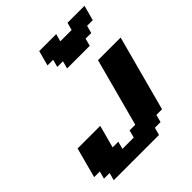

<svg xmlns="http://www.w3.org/2000/svg" viewBox="-292 -1188 1500 1500"><g transform="rotate(-45 458.5 -437.5)"><path d="M91.3 125H591.3L608.4 62.5H670.9L687.5 0H750Q777.8 -104 833.7 -312.3Q889.6 -520.5 917.5 -625H667.5L516.6 -62.5H454.1L437.5 0H312.5L329.1 -62.5H266.6L316.9 -250H66.9Q55.7 -208 33.4 -125Q11.2 -42 0 0H62.5L45.9 62.5H108.4ZM451.2 -750H701.2L717.8 -812.5H780.3L796.9 -875H859.4Q865.2 -896 876.5 -937.5Q887.7 -979 893.1 -1000H705.6L688.5 -937.5H563.5L580.6 -1000H393.1Q387.2 -979 376 -937.3Q364.7 -895.5 359.4 -875H421.9L405.3 -812.5H467.8Z"/></g></svg>

Font: Faithful 32x
Style: BoldOblique
Weight: 400
Foundry: Faithful Resource Pack
Version: Version 1.0; January 27, 2023